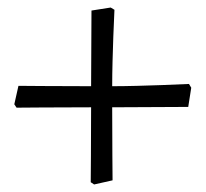

<svg xmlns="http://www.w3.org/2000/svg" viewBox="-20 -520 546 510"><path d="M230 -30 279 -41C279 -41 278 -147 278 -235L480 -236L488 -287L482 -297C482 -297 358 -291 278 -291C278 -371 284 -494 284 -494L274 -500L223 -492L222 -291C135 -291 29 -292 29 -292L18 -243L24 -234C24 -234 134 -235 222 -235C222 -147 221 -36 221 -36Z"/></svg>

Font: Alegreya SC
Style: Regular
Weight: 400
Designer: Juan Pablo del Peral
Foundry: Huerta Tipografica
Version: Version 2.007;PS 002.007;hotconv 1.0.88;makeotf.lib2.5.64775